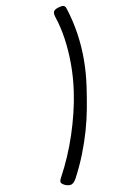

<svg xmlns="http://www.w3.org/2000/svg" viewBox="-245 -1019 789 1168"><g transform="rotate(-20 149.0 -434.5)"><path d="M-40 21Q-1 -28 35.5 -83.5Q72 -139 104 -198.5Q136 -258 163 -319.5Q190 -381 210 -442Q237 -524 251 -604.5Q265 -685 267.5 -760.5Q270 -836 260 -903Q256 -930 264 -940.5Q272 -951 295 -954Q315 -957 327.5 -953Q340 -949 342 -929Q353 -848 351 -767Q349 -686 334.5 -605Q320 -524 293 -442Q273 -381 249.5 -318Q226 -255 195.5 -192.5Q165 -130 126.5 -67Q88 -4 39 59Q21 81 5.5 84.5Q-10 88 -33 75Q-49 64 -53.5 53.5Q-58 43 -40 21Z"/></g></svg>

Font: Playwrite HR
Style: Regular
Weight: 400
Designer: Veronika Burian, José Scaglione
Foundry: TypeTogether
Version: Version 1.002